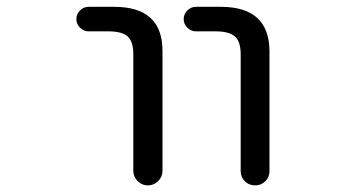

<svg xmlns="http://www.w3.org/2000/svg" viewBox="-20 -567 1040 566"><path d="M241.2 -474.6Q226.6 -474.6 215.8 -485.4Q205.1 -496.1 205.1 -510.7Q205.1 -525.4 215.8 -536.1Q226.6 -546.9 241.2 -546.9H316.4Q459 -546.9 459 -417V-63.5Q459 -45.9 446.3 -33.2Q433.6 -20.5 416 -20.5Q398.4 -20.5 385.7 -33.2Q373 -45.9 373 -63.5V-407.2Q373 -444.3 356.4 -459.5Q339.8 -474.6 298.8 -474.6ZM557.6 -474.6Q543 -474.6 532.2 -485.4Q521.5 -496.1 521.5 -510.7Q521.5 -525.4 532.2 -536.1Q543 -546.9 557.6 -546.9H630.9Q773.4 -546.9 774.4 -417V-62.5Q774.4 -44.9 762.2 -32.7Q750 -20.5 731.9 -20.5Q713.9 -20.5 701.7 -32.7Q689.5 -44.9 689.5 -62.5V-407.2Q689.5 -444.3 672.4 -459.5Q655.3 -474.6 615.2 -474.6Z"/></svg>

Font: Rounded-X Mgen+ 1m regular
Style: Regular
Weight: 400
Designer: [Source Han Sans]
Ryoko NISHIZUKA  (kana & ideographs); Paul D. Hunt (Latin, Greek & Cyrillic); Wenlong ZHANG  (bopomofo
Version: Version 1.059.20150602